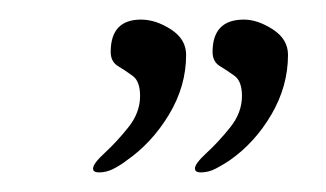

<svg xmlns="http://www.w3.org/2000/svg" viewBox="-20 -524 333 196"><path d="M185 -348Q179 -348 179 -352Q179 -357 191 -368Q203 -379 215 -394Q227 -409 227 -426Q227 -441 219.5 -446.5Q212 -452 204.5 -456.5Q197 -461 197 -471Q197 -504 229 -504Q243 -504 258.5 -494Q274 -484 274 -468Q274 -436 257 -407Q240 -378 214 -360Q208 -356 200.5 -352Q193 -348 185 -348ZM81 -348Q75 -348 75 -352Q75 -357 87 -368Q99 -379 111 -394Q123 -409 123 -426Q123 -441 115.5 -446.5Q108 -452 100.5 -456.5Q93 -461 93 -471Q93 -504 124 -504Q139 -504 154.5 -494Q170 -484 170 -468Q170 -436 152.5 -407Q135 -378 109 -360Q104 -356 96.5 -352Q89 -348 81 -348Z"/></svg>

Font: The Nautigal
Style: Bold
Weight: 700
Designer: Robert E. Leuschke
Foundry: Robert E. Leuschke
Version: Version 1.100; ttfautohint (v1.8.3)